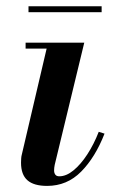

<svg xmlns="http://www.w3.org/2000/svg" viewBox="-20 -600 392 630"><path d="M134.5 10Q91 10 70 -8.5Q49 -27 49 -66Q49 -72 49.5 -79.8Q50 -87.5 51.5 -92.5L133 -440.5H64V-460H256.5L159.5 -59Q158.5 -54.5 158 -49.5Q157.5 -44.5 157.5 -40.5Q157.5 -32.5 161.5 -27Q165.5 -21.5 174.5 -21.5Q197.5 -21.5 221.2 -41Q245 -60.5 266.5 -93.5Q288 -126.5 304 -167.5L323 -161.5Q292.5 -83.5 246.2 -36.8Q200 10 134.5 10ZM73.5 -560V-579.5H313.5V-560Z"/></svg>

Font: Bodoni Moda 11pt SemiBold
Style: Italic
Weight: 600
Italic angle: -13°
Designer: Owen Earl
Foundry: indestructible type
Version: Version 2.004